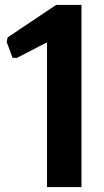

<svg xmlns="http://www.w3.org/2000/svg" viewBox="-20 -760 422 780"><path d="M171 -586H167L49 -525H31L7 -590L11 -608L208 -740H311V0H171Z"/></svg>

Font: Encode Sans Compressed
Style: Bold
Weight: 700
Designer: Pablo Impallari, Andres Torresi
Foundry: Pablo Impallari, Andres Torresi
Version: Version 1.000; ttfautohint (v1.00) -l 8 -r 50 -G 200 -x 14 -